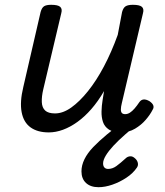

<svg xmlns="http://www.w3.org/2000/svg" viewBox="-20 -535 686 799"><path d="M183 16Q136 16 107 -5Q78 -26 70 -68.5Q62 -111 77 -173L149 -485Q154 -503 163.5 -509Q173 -515 193 -515Q221 -515 230.5 -506.5Q240 -498 235 -480L160 -163Q153 -133 154 -110Q155 -87 168 -75Q181 -63 209 -63Q242 -63 276.5 -87.5Q311 -112 346 -155.5Q381 -199 412.5 -258.5Q444 -318 470 -390L488 -485Q493 -503 503 -509Q513 -515 533 -515Q561 -515 570.5 -506.5Q580 -498 575 -480L487 -106Q483 -90 483 -79.5Q483 -69 487.5 -64.5Q492 -60 501 -60Q511 -60 520.5 -66Q530 -72 540 -83.5Q550 -95 560 -110Q567 -120 577.5 -121Q588 -122 602 -114Q615 -105 618 -96Q621 -87 615 -78Q605 -58 586.5 -36.5Q568 -15 542 0.5Q516 16 484 16Q451 16 433 4Q415 -8 408.5 -27.5Q402 -47 402.5 -71Q403 -95 407 -119L413 -156Q388 -113 360 -81Q332 -49 302 -27.5Q272 -6 242 5Q212 16 183 16ZM390 244Q357 244 338 226.5Q319 209 319 178Q319 153 331.5 127.5Q344 102 368 77Q392 52 424.5 25Q457 -2 498 -32L560 -31V-25Q529 0 501 24.5Q473 49 452.5 71Q432 93 420.5 112Q409 131 409 145Q409 156 414.5 162Q420 168 430 168Q448 168 464.5 156Q481 144 504 123Q510 117 520.5 115.5Q531 114 542 124Q551 132 553.5 142.5Q556 153 550 162Q534 186 506 204.5Q478 223 447.5 233.5Q417 244 390 244Z"/></svg>

Font: Playwrite AT
Style: Italic
Weight: 400
Italic angle: -13.0072°
Designer: Veronika Burian, José Scaglione
Foundry: TypeTogether
Version: Version 1.002